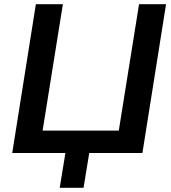

<svg xmlns="http://www.w3.org/2000/svg" viewBox="-20 -725 812 910"><path d="M263 165 290 0H38L150 -705H278L182 -106H543L639 -705H767L655 0H403L376 165Z"/></svg>

Font: Mulish
Style: Bold Italic
Weight: 700
Italic angle: -9°
Designer: Vernon Adams
Foundry: Vernon Adams
Version: Version 3.603; ttfautohint (v1.8.3)